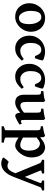

<svg xmlns="http://www.w3.org/2000/svg" viewBox="1158 -1668 749 3106"><g transform="rotate(90 1533.0 -114.5)"><path d="M493.2 -236.8Q493.2 -188 474.1 -143.1Q455.1 -98.1 421.9 -62.5Q388.7 -26.9 345.2 -6.1Q301.8 14.6 253.4 14.6Q186 14.6 136.2 -15.6Q86.4 -45.9 59.1 -98.1Q31.7 -150.4 31.7 -216.8Q31.7 -265.1 49.3 -310.3Q66.9 -355.5 99.1 -391.4Q131.3 -427.2 175.5 -448Q219.7 -468.8 272.5 -468.8Q338.9 -468.8 388.7 -438.5Q438.5 -408.2 465.8 -356Q493.2 -303.7 493.2 -236.8ZM370.1 -214.8Q370.1 -266.6 356 -310.3Q341.8 -354 316.7 -380.9Q291.5 -407.7 258.3 -407.7Q217.8 -407.7 195.3 -384.5Q172.9 -361.3 164.1 -321.3Q155.3 -281.2 155.3 -231Q155.3 -179.7 170.7 -137.7Q186 -95.7 211.4 -71Q236.8 -46.4 267.1 -46.4Q325.2 -46.4 347.7 -90.3Q370.1 -134.3 370.1 -214.8Z M960.9 -92.8Q918.5 -44.9 884.3 -22Q850.1 1 820.1 7.8Q790 14.6 759.3 14.6Q706.1 14.6 659.9 -12.9Q613.8 -40.5 585.2 -92.5Q556.6 -144.5 556.6 -216.8Q556.6 -287.1 590.3 -344.2Q624 -401.4 683.6 -435.1Q743.2 -468.8 820.3 -468.8Q841.8 -468.8 869.6 -463.9Q897.5 -459 921.9 -450.4Q946.3 -441.9 957 -430.2Q958 -424.3 954.1 -406.5Q950.2 -388.7 943.4 -367.2Q936.5 -345.7 929.7 -327.4Q922.9 -309.1 918.5 -302.7L885.7 -307.6Q869.6 -355.5 846.2 -381.6Q822.8 -407.7 783.7 -407.7Q754.9 -407.7 730 -390.1Q705.1 -372.6 689.5 -333.7Q673.8 -294.9 673.8 -231.9Q673.8 -154.3 711.2 -110.8Q748.5 -67.4 801.8 -67.4Q820.3 -67.4 837.4 -70.8Q854.5 -74.2 877.2 -86.2Q899.9 -98.1 934.6 -124Z M1416.5 -92.8Q1374 -44.9 1339.8 -22Q1305.7 1 1275.6 7.8Q1245.6 14.6 1214.8 14.6Q1161.6 14.6 1115.5 -12.9Q1069.3 -40.5 1040.8 -92.5Q1012.2 -144.5 1012.2 -216.8Q1012.2 -287.1 1045.9 -344.2Q1079.6 -401.4 1139.2 -435.1Q1198.7 -468.8 1275.9 -468.8Q1297.4 -468.8 1325.2 -463.9Q1353 -459 1377.4 -450.4Q1401.9 -441.9 1412.6 -430.2Q1413.6 -424.3 1409.7 -406.5Q1405.8 -388.7 1398.9 -367.2Q1392.1 -345.7 1385.3 -327.4Q1378.4 -309.1 1374 -302.7L1341.3 -307.6Q1325.2 -355.5 1301.8 -381.6Q1278.3 -407.7 1239.3 -407.7Q1210.4 -407.7 1185.5 -390.1Q1160.6 -372.6 1145 -333.7Q1129.4 -294.9 1129.4 -231.9Q1129.4 -154.3 1166.7 -110.8Q1204.1 -67.4 1257.3 -67.4Q1275.9 -67.4 1293 -70.8Q1310.1 -74.2 1332.8 -86.2Q1355.5 -98.1 1390.1 -124Z M1994.6 -54.7Q1970.7 -39.1 1941.2 -22.9Q1911.6 -6.8 1887.2 3.9Q1862.8 14.6 1855 14.6Q1837.4 14.6 1822.8 -0.7Q1808.1 -16.1 1802.2 -66.4Q1761.7 -31.2 1731.9 -13.9Q1702.1 3.4 1679.2 9Q1656.2 14.6 1635.3 14.6Q1605 14.6 1576.7 2.4Q1548.3 -9.8 1530 -42.5Q1511.7 -75.2 1511.7 -136.2V-336.4Q1511.7 -367.2 1509 -380.9Q1506.3 -394.5 1493.9 -398.9Q1481.4 -403.3 1452.6 -406.2V-440.4Q1501.5 -444.8 1536.4 -450.4Q1571.3 -456.1 1611.8 -468.8L1628.9 -446.3V-167Q1628.9 -106.4 1643.6 -88.1Q1658.2 -69.8 1685.5 -69.8Q1706.1 -69.8 1734.1 -81.5Q1762.2 -93.3 1802.2 -127.9V-336.4Q1802.2 -365.7 1798.6 -379.9Q1794.9 -394 1781.2 -399.4Q1767.6 -404.8 1737.8 -406.2V-440.4Q1786.6 -444.8 1826.4 -452.4Q1866.2 -460 1901.4 -468.8L1919.4 -446.3V-138.7Q1919.4 -108.9 1921.9 -96.9Q1924.3 -85 1930.7 -80.1Q1936 -75.7 1946.8 -78.1Q1957.5 -80.6 1982.4 -91.3Z M2336.4 14.6Q2307.6 14.6 2277.1 2Q2246.6 -10.7 2204.1 -40.5V168.5Q2204.1 176.3 2222.4 184.1Q2240.7 191.9 2286.6 198.7V234.4H2022.5V198.7Q2086.9 183.1 2086.9 168.5V-336.4Q2086.9 -360.8 2083.7 -373.8Q2080.6 -386.7 2066.9 -392.3Q2053.2 -397.9 2022.5 -399.4V-433.6Q2059.6 -438.5 2084.5 -443.1Q2109.4 -447.8 2130.4 -453.9Q2151.4 -460 2176.3 -468.8L2196.8 -448.2L2201.2 -388.2Q2255.4 -435.5 2294.7 -452.1Q2334 -468.8 2361.8 -468.8Q2406.2 -468.8 2443.6 -444.6Q2481 -420.4 2503.7 -370.6Q2526.4 -320.8 2526.4 -244.1Q2526.4 -195.8 2508.3 -149.9Q2490.2 -104 2461.4 -66.7Q2432.6 -29.3 2399.4 -7.3Q2366.2 14.6 2336.4 14.6ZM2303.2 -385.7Q2291.5 -385.7 2279.5 -381.8Q2267.6 -377.9 2250.2 -366.2Q2232.9 -354.5 2204.1 -331.1V-111.3Q2238.8 -91.3 2261.2 -81.8Q2283.7 -72.3 2299.8 -69.8Q2315.9 -67.4 2331.5 -67.4Q2369.1 -67.4 2392.8 -103.8Q2416.5 -140.1 2416.5 -208Q2416.5 -270.5 2399.7 -309.6Q2382.8 -348.6 2356.9 -367.2Q2331.1 -385.7 2303.2 -385.7Z M3059.6 -418.5Q3030.3 -411.6 3020.8 -405.8Q3011.2 -399.9 3005.9 -385.3L2842.8 36.1Q2800.8 144 2745.4 192.1Q2689.9 240.2 2627.4 240.2Q2602.5 240.2 2579.8 234.6Q2557.1 229 2542.5 221.2Q2527.8 213.4 2527.8 207Q2527.8 203.1 2535.9 190.9Q2543.9 178.7 2555.9 163.8Q2567.9 148.9 2579.8 136.5Q2591.8 124 2599.6 119.1Q2624 135.3 2648.7 138.4Q2673.3 141.6 2691.4 135.3Q2709.5 129.4 2730 108.2Q2750.5 86.9 2768.1 44.9L2782.2 11.2L2618.7 -385.3Q2608.9 -408.2 2564.5 -418.5V-454.1H2785.6V-418.5Q2750.5 -414.1 2742.7 -407.5Q2734.9 -400.9 2741.7 -385.3L2842.3 -140.1L2938 -385.3Q2943.4 -399.9 2937 -406.7Q2930.7 -413.6 2899.9 -418.5V-454.1H3059.6Z"/></g></svg>

Font: Gentium Plus
Style: Bold
Weight: 700
Designer: Victor Gaultney, Annie Olsen, Iska Routamaa, Becca Hirsbrunner
Foundry: SIL International
Version: Version 6.101